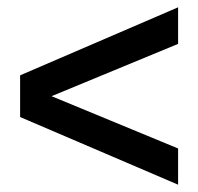

<svg xmlns="http://www.w3.org/2000/svg" viewBox="-20 -588 541 525"><path d="M467 -468 121 -325 467 -182V-83L35 -268V-382L467 -568Z"/></svg>

Font: QuotatisMedium
Style: Regular
Weight: 500
Designer: Julieta Ulanovsky
Foundry: Quotatis-Medium
Version: Version 4.000;PS 004.000;hotconv 1.0.88;makeotf.lib2.5.64775